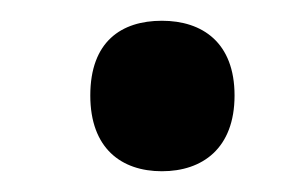

<svg xmlns="http://www.w3.org/2000/svg" viewBox="-20 -444 274 185"><path d="M67 -352C67 -301 97 -279 136 -279C175 -279 206 -301 206 -352C206 -403 175 -424 136 -424C97 -424 67 -404 67 -352Z"/></svg>

Font: Noto Sans Khmer ExtraCondensed Medium
Style: Regular
Weight: 500
Width: 2
Designer: Danh Hong and the Monotype Design Team
Foundry: Monotype Imaging Inc.
Version: Version 2.004